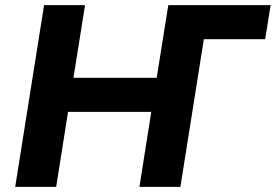

<svg xmlns="http://www.w3.org/2000/svg" viewBox="-20 -725 1070 745"><path d="M39 0 151 -705H310L265 -423H588L633 -705H1030L1009 -573H771L680 0H521L567 -291H244L198 0Z"/></svg>

Font: Nunito Sans 10pt ExtraBold
Style: Italic
Weight: 800
Italic angle: -9°
Designer: Vernon Adams
Foundry: Vernon Adams
Version: Version 3.101;gftools[0.9.27]